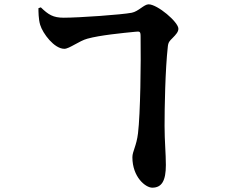

<svg xmlns="http://www.w3.org/2000/svg" viewBox="-20 -811 1040 889"><path d="M631 -642C633 -519 630 -285 619 -194C612 -135 593 -110 593 -83C593 9 654 58 685 58C729 58 748 26 748 -47C748 -100 742 -157 742 -228C742 -314 745 -487 757 -595C759 -616 766 -622 778 -634C796 -652 806 -664 806 -678C806 -709 709 -791 668 -791C647 -791 621 -758 590 -752C544 -743 346 -729 275 -729C226 -729 204 -743 169 -777L158 -773C158 -760 158 -722 166 -696C178 -656 231 -585 278 -585C301 -585 347 -622 385 -632C443 -648 546 -658 607 -664C627 -666 631 -666 631 -642Z"/></svg>

Font: Noto Serif CJK SC Black
Style: Regular
Weight: 900
Designer: Ryoko NISHIZUKA 西塚涼子 (kana & ideographs); Frank Grießhammer (Latin, Greek & Cyrillic); Wenlong ZHANG 张文龙 (bopomofo); San
Foundry: Adobe
Version: Version 2.001;hotconv 1.1.0;makeotfexe 2.6.0